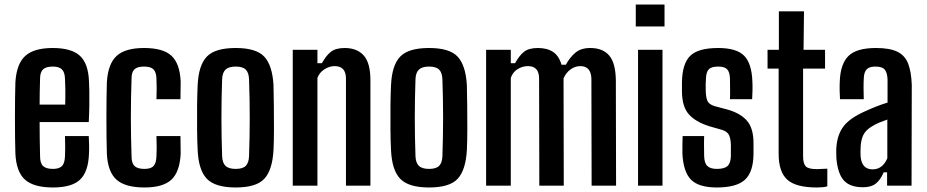

<svg xmlns="http://www.w3.org/2000/svg" viewBox="-20 -820 4095 848"><path d="M267 -219H372Q373 -205 373.5 -182Q374 -159 373 -141Q370 -61 333.5 -26.5Q297 8 214 8Q129 8 90.5 -26.5Q52 -61 48 -141Q47 -170 46.5 -211.5Q46 -253 46 -298Q46 -343 46.5 -385Q47 -427 48 -457Q53 -538 91.5 -573Q130 -608 213 -608Q295 -608 332.5 -574Q370 -540 373 -461Q374 -448 374.5 -419Q375 -390 374.5 -353.5Q374 -317 372 -281H155Q155 -244 155.5 -207Q156 -170 157 -130Q157 -99 170.5 -86.5Q184 -74 214 -74Q241 -74 253.5 -86.5Q266 -99 267 -130Q269 -162 267 -219ZM213 -526Q183 -526 170 -513.5Q157 -501 157 -473Q156 -441 155.5 -413.5Q155 -386 155 -358H268Q269 -398 268.5 -429Q268 -460 267 -473Q266 -501 253.5 -513.5Q241 -526 213 -526Z M452 -141Q451 -170 450.5 -211.5Q450 -253 450 -298Q450 -343 450.5 -385Q451 -427 452 -457Q457 -538 495 -573Q533 -608 616 -608Q700 -608 737 -574Q774 -540 778 -461Q778 -443 777.5 -419.5Q777 -396 777 -382H671Q672 -402 672 -430Q672 -458 671 -473Q670 -502 657.5 -514Q645 -526 616 -526Q587 -526 574 -514Q561 -502 561 -473Q558 -384 558 -301.5Q558 -219 561 -130Q561 -99 574.5 -86.5Q588 -74 618 -74Q646 -74 658 -86.5Q670 -99 671 -130Q672 -146 672 -169Q672 -192 671 -219H777Q777 -205 777.5 -182Q778 -159 778 -141Q774 -61 737 -26.5Q700 8 618 8Q533 8 494.5 -26.5Q456 -61 452 -141Z M1021 8Q931 8 894 -30Q857 -68 853 -157Q851 -195 850.5 -247Q850 -299 850.5 -351.5Q851 -404 853 -444Q857 -532 893.5 -570Q930 -608 1021 -608Q1112 -608 1147.5 -569.5Q1183 -531 1188 -444Q1189 -405 1189.5 -353Q1190 -301 1190 -249Q1190 -197 1188 -157Q1183 -69 1147.5 -30.5Q1112 8 1021 8ZM1021 -74Q1052 -74 1065.5 -87.5Q1079 -101 1080 -131Q1083 -219 1083 -300.5Q1083 -382 1080 -469Q1079 -499 1065.5 -512.5Q1052 -526 1021 -526Q990 -526 976 -512.5Q962 -499 961 -469Q958 -382 958 -300Q958 -218 961 -131Q962 -101 976 -87.5Q990 -74 1021 -74Z M1273 0V-600H1382V-541H1402Q1419 -573 1440.5 -590.5Q1462 -608 1502 -608Q1557 -608 1586.5 -575Q1616 -542 1616 -465V0H1508V-473Q1508 -528 1458 -528Q1435 -528 1413 -514Q1391 -500 1382 -476V0Z M1875 8Q1785 8 1748 -30Q1711 -68 1707 -157Q1705 -195 1704.5 -247Q1704 -299 1704.5 -351.5Q1705 -404 1707 -444Q1711 -532 1747.5 -570Q1784 -608 1875 -608Q1966 -608 2001.5 -569.5Q2037 -531 2042 -444Q2043 -405 2043.5 -353Q2044 -301 2044 -249Q2044 -197 2042 -157Q2037 -69 2001.5 -30.5Q1966 8 1875 8ZM1875 -74Q1906 -74 1919.5 -87.5Q1933 -101 1934 -131Q1937 -219 1937 -300.5Q1937 -382 1934 -469Q1933 -499 1919.5 -512.5Q1906 -526 1875 -526Q1844 -526 1830 -512.5Q1816 -499 1815 -469Q1812 -382 1812 -300Q1812 -218 1815 -131Q1816 -101 1830 -87.5Q1844 -74 1875 -74Z M2127 0V-600H2236V-541H2255Q2273 -574 2294 -591Q2315 -608 2356 -608Q2397 -608 2423 -590.5Q2449 -573 2460 -534H2479Q2497 -567 2521.5 -587.5Q2546 -608 2587 -608Q2642 -608 2670.5 -575Q2699 -542 2700 -465L2701 0H2593L2592 -473Q2590 -528 2543 -528Q2520 -528 2500 -513.5Q2480 -499 2469 -474L2470 0H2362L2361 -473Q2361 -528 2312 -528Q2288 -528 2266.5 -515Q2245 -502 2236 -476V0Z M2788 -703V-800H2915V-703ZM2798 0V-600H2906V0Z M3146 8Q3066 8 3032 -26.5Q2998 -61 2994 -141Q2994 -159 2994 -182Q2994 -205 2995 -219H3090Q3089 -192 3089.5 -169Q3090 -146 3090 -130Q3091 -99 3104.5 -86.5Q3118 -74 3146 -74Q3179 -74 3193 -86.5Q3207 -99 3208 -130Q3208 -144 3208 -157Q3208 -170 3208 -182Q3207 -209 3199.5 -224Q3192 -239 3170 -246L3111 -263Q3052 -282 3022.5 -315Q2993 -348 2992 -414Q2992 -425 2992 -435.5Q2992 -446 2992 -456Q2993 -538 3028 -573Q3063 -608 3152 -608Q3233 -608 3266.5 -574Q3300 -540 3303 -461Q3304 -443 3303.5 -419.5Q3303 -396 3302 -382H3204Q3205 -402 3204.5 -430Q3204 -458 3204 -473Q3203 -502 3191.5 -514Q3180 -526 3152 -526Q3122 -526 3110.5 -514Q3099 -502 3098 -473Q3096 -445 3097 -423Q3097 -395 3103.5 -377Q3110 -359 3137 -351L3190 -337Q3249 -321 3278.5 -287.5Q3308 -254 3308 -188Q3308 -176 3308 -163Q3308 -150 3308 -139Q3307 -60 3270 -26Q3233 8 3146 8Z M3588 8Q3495 8 3457 -26.5Q3419 -61 3419 -141V-517H3370V-600H3420V-770H3531L3529 -600H3624V-517H3527V-130Q3527 -98 3538.5 -85.5Q3550 -73 3588 -73Q3601 -73 3611 -74Q3621 -75 3634 -75V3Q3624 6 3612 7Q3600 8 3588 8Z M3792 7Q3734 7 3707 -23Q3680 -53 3674 -121Q3674 -132 3673.5 -145Q3673 -158 3674 -169Q3678 -226 3706 -262.5Q3734 -299 3802 -329Q3826 -340 3850 -349.5Q3874 -359 3900 -367V-469Q3899 -498 3888 -512Q3877 -526 3846 -526Q3820 -526 3808 -514Q3796 -502 3795 -473Q3794 -459 3794 -429.5Q3794 -400 3795 -382H3690Q3689 -394 3688.5 -418.5Q3688 -443 3689 -461Q3692 -538 3727.5 -573Q3763 -608 3849 -608Q3910 -608 3943.5 -591.5Q3977 -575 3991 -539Q4005 -503 4007 -445L4006 0H3898V-59H3883Q3869 -26 3848.5 -9.5Q3828 7 3792 7ZM3834 -72Q3878 -72 3899 -121V-292Q3882 -286 3864.5 -279Q3847 -272 3828 -260Q3801 -243 3791.5 -220.5Q3782 -198 3781 -169Q3780 -148 3781 -129Q3786 -72 3834 -72Z"/></svg>

Font: Big Shoulders Display
Style: Bold
Weight: 700
Designer: Patric King
Foundry: XO Type Co
Version: Version 1.000; ttfautohint (v1.8.2)